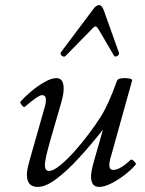

<svg xmlns="http://www.w3.org/2000/svg" viewBox="-20 -724 573 757"><path d="M129 13Q86 13 86 -35Q86 -53 95 -86L157 -304Q169 -349 146 -349Q131 -349 78 -303Q74 -299 66 -309.5Q58 -320 60 -322Q76 -341 102 -363Q128 -385 155.5 -400.5Q183 -416 202 -416Q231 -416 231 -375Q231 -364 229 -351.5Q227 -339 221 -318L177 -166Q157 -95 157 -74Q157 -50 173 -50Q190 -50 217 -72Q244 -94 274 -127.5Q304 -161 331.5 -198Q359 -235 378 -265Q393 -289 409 -324.5Q425 -360 441 -405Q445 -416 470 -416Q501 -416 501 -407L418 -109Q409 -80 411.5 -67Q414 -54 426 -54Q453 -54 494 -93Q499 -98 508.5 -88.5Q518 -79 515 -75Q502 -59 476 -38Q450 -17 421 -2Q392 13 371 13Q339 13 339 -28Q339 -37 341 -49Q343 -61 350 -87L386 -213Q337 -151 290 -100Q243 -49 201.5 -18Q160 13 129 13ZM239 -504Q233 -497 224 -504Q215 -511 221 -519L347 -687Q359 -704 371 -704Q381 -704 389 -684L449 -516Q451 -508 442 -503Q433 -498 429 -505L370 -606Q361 -620 358 -620Q351 -620 341 -608Z"/></svg>

Font: Junicode SmExp
Style: Italic
Weight: 400
Width: 6
Italic angle: -11°
Designer: Peter S. Baker
Version: Version 2.205; ttfautohint (v1.8.4)